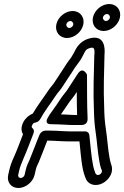

<svg xmlns="http://www.w3.org/2000/svg" viewBox="-20 -857 621 960"><path d="M495 -771C497 -779.6 506.1 -787 514.7 -787C523.8 -787 531.5 -777.3 529.3 -768C527.3 -759.4 518.2 -752 509.6 -752C500.5 -752 492.9 -761.7 495 -771ZM445 -771C436.4 -733.6 460.5 -702 498.1 -702C534.4 -702 570.9 -731.6 579.3 -768C587.9 -805.4 563.8 -837 526.2 -837C489.9 -837 453.4 -807.4 445 -771ZM311.9 -736C313.9 -744.6 323 -752 331.6 -752C340.7 -752 348.4 -742.3 346.2 -733C344.2 -724.4 335.1 -717 326.5 -717C317.4 -717 309.8 -726.7 311.9 -736ZM261.9 -736C253.3 -698.6 277.4 -667 315 -667C351.3 -667 387.8 -696.6 396.2 -733C404.9 -770.4 380.7 -802 343.2 -802C306.8 -802 270.3 -772.4 261.9 -736ZM103.1 17C101.1 25.6 92 33 83.4 33C74.8 33 69.1 25.6 71.1 17L76.8 -8C80.8 -25.2 89 -43.1 97.3 -64.1C111.8 -95.6 135.6 -160 147.8 -191C151.4 -200.4 149.3 -210 143.5 -215.1C137.2 -220.8 136.8 -223.2 141.8 -233.1C145.6 -240.2 148.1 -242.6 158.2 -244.5C167.8 -246.2 177 -253.6 181.3 -261.7C203.1 -302.3 230.6 -335.7 258.3 -378.2C272.7 -399.7 279.8 -402.7 296.6 -429.9C303.9 -441.7 310.3 -451.5 317.4 -461.8L336.3 -490.4C349.7 -511.7 359.9 -527.8 373.4 -544.6C386.7 -561.1 393.8 -577.9 402.3 -594.2C408.9 -607.4 414.8 -612 425.5 -615.5C447.9 -623.1 455.9 -619.9 451.4 -576.9C451.3 -576.3 451.3 -575.4 451.3 -575C449 -484 445.7 -398.5 449.5 -310.7C450.4 -265.2 452.8 -232 458.5 -194C464.9 -153.6 468.4 -92.9 477 -49.7L480.4 -32.2C480.5 -31.7 480.7 -31.1 480.8 -30.8L484.5 -16.8C485.6 -12.9 487.4 -9.6 489 -6C493.1 7.9 477.5 20.7 466.1 17.4C456.9 14.7 456.9 7.9 454 0.6C441.5 -30.1 435.8 -93.3 431 -139.9L426.7 -181.9C426.3 -185.6 423.8 -190.6 422.9 -191.8C417.7 -198.5 410.1 -200 406.2 -200H334.2C301.1 -200 265.2 -204 226.1 -204H207.1C195.3 -204 183 -195.4 178 -184.1C163.8 -151.5 138.8 -82.9 128.1 -58.4C119.9 -40.8 113.6 -28.4 108.8 -8ZM153.1 17 158.8 -8C162.1 -22.2 165.7 -29 174.4 -47.6C185.2 -72.2 202.6 -119.6 216.4 -154C249.8 -153.9 286.6 -150 322.6 -150H377.3L379.9 -124.1C384.7 -78 388.9 -14.4 405.3 26.8C411.4 45.6 421.7 59.8 441.8 65.6C478.5 76.3 517.6 50.3 533.2 18.4C543.5 -2.7 541.1 -24.3 534 -40.6L530.8 -52.5L527.5 -69.3C519.9 -107.9 516.2 -168.8 509.3 -212C503.8 -248.2 501.7 -277.6 500.8 -323.3C497 -409.8 500.2 -492.6 502.5 -584.1C505.9 -618.3 502 -676.1 441 -667.8C434.2 -666.8 426.5 -664.9 419.5 -662.5C392.8 -654 370.2 -633.3 357.2 -607.8C348.9 -591.7 344.7 -583 334.9 -568.3C319.1 -548.4 308.1 -531 294.5 -509.6L276.5 -482.2C269.7 -472.4 261.7 -460.3 254.1 -448C242.8 -429.6 236.9 -428 216.9 -397.8C193.8 -362.5 167.9 -330.7 144 -289.1C125.3 -281.9 107.2 -266.4 97 -246.9C86.1 -225.8 83.6 -204.5 95.1 -185.8C82.5 -152.9 60.7 -95.8 50.9 -74.7C41.5 -54.5 32.6 -33 26.8 -8L21.1 17C12.7 53.3 35.5 83 71.8 83C108.2 83 144.7 53.4 153.1 17ZM273.3 -235C293.5 -235 316.5 -232 341.6 -232H386.6C389.4 -232 419.5 -231.1 418 -263.7C414.6 -336.2 415.5 -409.9 415 -483.8C415 -483.8 394 -528 368.3 -487.3C353.3 -463.5 339.9 -444 323.4 -418.3C307.4 -392.7 304.6 -394 284.4 -365.1C268.2 -340.2 248.4 -311.7 231.2 -288.2C227 -282.4 223.3 -275.9 219.4 -268.9C219.4 -268.9 197.2 -236 235.5 -236C248.2 -236 260.6 -235 273.3 -235ZM284.6 -285C298.3 -304.3 312.6 -325.2 325.5 -344.9C339.1 -364.3 346 -368.9 363.9 -397.2C364 -358.8 364.2 -322 365.5 -282H353.1C331.7 -282 311.9 -284.9 284.6 -285Z"/></svg>

Font: HoneyBee
Style: StrIt
Weight: 700
Foundry: Cannot Into Space Fonts
Version: Version 0.89